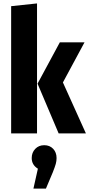

<svg xmlns="http://www.w3.org/2000/svg" viewBox="-20 -778 521 1120"><path d="M196 -758V0H45V-742ZM473 -531 347 -297 481 0H322L199 -290L329 -531ZM310 144Q310 161 305.5 177.5Q301 194 288 227L248 322H175L201 206Q165 184 165 144Q165 112 185.5 90.5Q206 69 238 69Q270 69 290 90Q310 111 310 144Z"/></svg>

Font: Fira Sans Extra Condensed
Style: Bold
Weight: 700
Width: 1
Designer: Carrois Corporate & Edenspiekermann AG
Foundry: Carrois Corporate GbR & Edenspiekermann AG
Version: Version 4.203